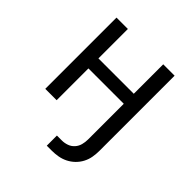

<svg xmlns="http://www.w3.org/2000/svg" viewBox="-196 -655 991 991"><g transform="rotate(45 300.0 -159.0)"><path d="M301 202V128H337Q356 128 374.5 121.5Q393 115 406 100.5Q419 86 424 67Q429 48 429 29V-232H171V0H88V-520H171V-305H429V-520H512V29Q512 52 508 75Q504 98 493 119Q482 140 465 156.5Q448 173 427 183.5Q406 194 383 198Q360 202 337 202Z"/></g></svg>

Font: Iosevka Fixed Extended
Style: Regular
Weight: 400
Width: 7
Monospace: yes
Designer: Belleve Invis
Foundry: Belleve Invis
Version: Version 24.1.1; ttfautohint (v1.8.4)